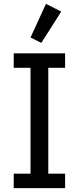

<svg xmlns="http://www.w3.org/2000/svg" viewBox="-20 -974 409 994"><path d="M51 0V-75H138V-623H51V-698H317V-623H230V-75H317V0ZM194 -752 138 -780 218 -954 297 -914Z"/></svg>

Font: IBM Plex Sans Condensed Text
Style: Regular
Weight: 450
Width: 3
Designer: Mike Abbink, Paul van der Laan, Pieter van Rosmalen
Foundry: Bold Monday
Version: Version 1.1